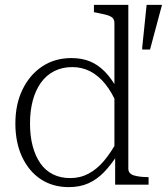

<svg xmlns="http://www.w3.org/2000/svg" viewBox="-20 -757 684 787"><path d="M506 -66Q506 -45 529 -38Q552 -31 588 -31H589V0H452V-125L449 -127V-662Q449 -676 441.5 -683.5Q434 -691 417.5 -695.5Q401 -700 376 -705L365 -707V-737H506ZM273 -519Q316 -519 349.5 -505Q383 -491 410.5 -462.5Q438 -434 461 -392L459 -331Q439 -378 412 -412Q385 -446 351 -464Q317 -482 276 -482Q235 -482 202.5 -465.5Q170 -449 148 -418.5Q126 -388 114.5 -345.5Q103 -303 103 -251Q103 -199 114 -158Q125 -117 145.5 -87.5Q166 -58 197 -42.5Q228 -27 268 -27Q309 -27 343.5 -45.5Q378 -64 406.5 -98Q435 -132 460 -178L462 -123Q435 -81 406 -51Q377 -21 342 -5.5Q307 10 262 10Q196 10 147 -22.5Q98 -55 70.5 -114Q43 -173 43 -251Q43 -330 72.5 -390.5Q102 -451 153.5 -485Q205 -519 273 -519ZM595 -554 644 -737H581L563 -563V-554Z"/></svg>

Font: Roboto Serif 36pt ExtraLight
Style: Regular
Weight: 250
Designer: Greg Gazdowicz
Foundry: Commercial Type
Version: Version 1.008